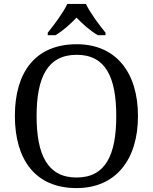

<svg xmlns="http://www.w3.org/2000/svg" viewBox="-20 -951 782 981"><path d="M224 -784V-771H263C301 -793 341 -829 371 -861C401 -829 442 -793 480 -771H519V-784C488 -822 440 -886 419 -931H324C303 -886 255 -822 224 -784ZM371 10C573 10 685 -137 685 -358C685 -580 573 -725 372 -725C159 -725 56 -580 56 -359C56 -137 159 10 371 10ZM371 -44C223 -44 167 -160 167 -358C167 -556 223 -671 372 -671C520 -671 574 -556 574 -358C574 -160 520 -44 371 -44Z"/></svg>

Font: Noto Serif
Style: Regular
Weight: 400
Designer: Monotype Design Team
Foundry: Monotype Imaging Inc.
Version: Version 2.015